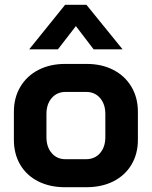

<svg xmlns="http://www.w3.org/2000/svg" viewBox="-20 -774 634 802"><path d="M38 -190V-307Q38 -366 65 -411.5Q92 -457 140.5 -482Q189 -507 252 -507H342Q405 -507 453.5 -482Q502 -457 529 -411.5Q556 -366 556 -307V-190Q556 -131 529 -86Q502 -41 453.5 -16.5Q405 8 341 8H251Q188 8 139.5 -16.5Q91 -41 64.5 -86Q38 -131 38 -190ZM339 -109Q376 -109 398 -134.5Q420 -160 420 -201V-298Q420 -339 398 -364.5Q376 -390 340 -390H254Q218 -390 196 -364.5Q174 -339 174 -298V-201Q174 -160 196 -134.5Q218 -109 253 -109ZM252 -754H341L492 -568H371L297 -665L222 -568H102Z"/></svg>

Font: Stavian Bold
Style: Bold
Weight: 700
Version: Version 1.000; ttfautohint (v1.6)